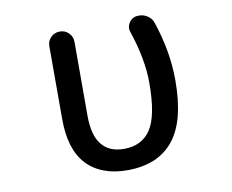

<svg xmlns="http://www.w3.org/2000/svg" viewBox="-81 -869 1162 963"><g transform="rotate(-10 500.0 -388.0)"><path d="M493.2 -10.7Q425.8 -10.7 375 -30.3Q322.3 -49.8 286.1 -88.9Q250 -127.9 232.4 -185.5Q214.8 -243.2 214.8 -319.3V-691.4Q214.8 -717.8 233.4 -736.3Q252 -754.9 278.8 -754.9Q305.7 -754.9 324.2 -736.3Q342.8 -717.8 342.8 -691.4V-314.5Q342.8 -215.8 380.9 -168Q418.9 -119.1 495.1 -119.1Q585.9 -119.1 630.9 -186.5Q676.8 -254.9 676.8 -423.8Q676.8 -543.9 627.9 -689.5Q624 -699.2 624 -709Q624 -722.7 631.8 -736.3Q644.5 -758.8 668.9 -763.7Q676.8 -764.6 684.6 -764.6Q704.1 -764.6 721.7 -754.9Q747.1 -741.2 755.9 -713.9Q807.6 -559.6 807.6 -414.1Q807.6 -310.5 788.1 -234.4Q768.6 -158.2 728.5 -108.9Q688.5 -59.6 629.9 -35.2Q570.3 -10.7 493.2 -10.7Z"/></g></svg>

Font: Rounded-X Mgen+ 1m medium
Style: Regular
Weight: 500
Designer: [Source Han Sans]
Ryoko NISHIZUKA  (kana & ideographs); Paul D. Hunt (Latin, Greek & Cyrillic); Wenlong ZHANG  (bopomofo
Version: Version 1.059.20150602